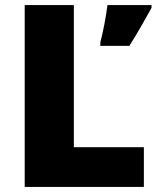

<svg xmlns="http://www.w3.org/2000/svg" viewBox="-20 -734 622 754"><path d="M77 0V-714H270V-156H545V0ZM575 -703Q554 -666 535 -632Q516 -598 488 -554H374V-568Q382 -597 390 -639.5Q398 -682 402 -714H575Z"/></svg>

Font: Noto Sans Meetei Mayek Black
Style: Regular
Weight: 900
Designer: Monotype Design Team and Neelakash Kshetrimayum
Foundry: Monotype Imaging Inc.
Version: Version 2.002; ttfautohint (v1.8.4.7-5d5b)